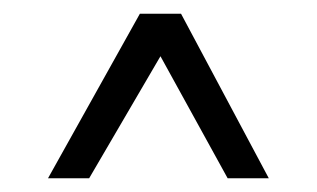

<svg xmlns="http://www.w3.org/2000/svg" viewBox="-20 -730 462 280"><path d="M50 -470 184 -710H244L372 -470H312L214 -648L110 -470Z"/></svg>

Font: Rowdies Light
Style: Regular
Weight: 300
Designer: Jaikishan Patel
Version: Version 1.000; ttfautohint (v1.8.3)